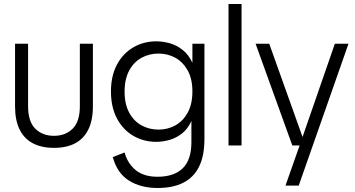

<svg xmlns="http://www.w3.org/2000/svg" viewBox="-20 -725 1767 957"><path d="M249 12Q187 12 143.5 -11Q100 -34 77.5 -80Q55 -126 55 -195V-507H120V-195Q120 -119 156 -83.5Q192 -48 249 -48Q306 -48 342 -83.5Q378 -119 378 -195V-507H443V-195Q443 -126 420.5 -80Q398 -34 355 -11Q312 12 249 12Z M766 212Q681 212 622.5 175Q564 138 542 58L601 35Q616 90 656.5 123Q697 156 765 156Q847 156 890.5 114Q934 72 934 -16V-122Q916 -82 887 -59.5Q858 -37 824.5 -27.5Q791 -18 759 -18Q696 -18 644.5 -48Q593 -78 563 -134.5Q533 -191 533 -269Q533 -347 563 -403Q593 -459 644.5 -489Q696 -519 759 -519Q792 -519 826 -509.5Q860 -500 890 -476.5Q920 -453 939 -412V-507H999V-33Q999 52 972 106Q945 160 893 186Q841 212 766 212ZM770 -79Q816 -79 854 -100Q892 -121 915.5 -163.5Q939 -206 939 -269Q939 -332 915.5 -374Q892 -416 854 -437Q816 -458 770 -458Q724 -458 685.5 -437Q647 -416 624 -373.5Q601 -331 601 -268Q601 -206 624 -163.5Q647 -121 685.5 -100Q724 -79 770 -79Z M1119 0V-705H1184V0Z M1403 200 1479 -16 1482 -25 1649 -507H1717L1469 200ZM1437 0 1254 -507H1322L1492 -31H1509L1511 0Z"/></svg>

Font: TikTok Sans Light
Style: Regular
Weight: 300
Version: Version 4.000